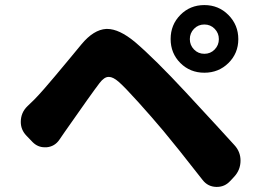

<svg xmlns="http://www.w3.org/2000/svg" viewBox="-20 -774 1040 762"><path d="M750 -659.7Q733.4 -642.6 733.4 -618.7Q733.4 -594.7 750 -577.6Q766.6 -560.5 791 -560.5Q815.4 -560.5 832 -577.6Q848.6 -594.7 848.6 -618.7Q848.6 -642.6 832 -659.7Q815.4 -676.8 791 -676.8Q766.6 -676.8 750 -659.7ZM695.8 -523.9Q657.2 -562.5 657.2 -619.1Q657.2 -675.8 695.8 -714.8Q734.4 -753.9 791 -753.9Q847.7 -753.9 886.7 -714.4Q925.8 -674.8 925.8 -618.7Q925.8 -562.5 886.7 -523.9Q847.7 -485.4 791 -485.4Q734.4 -485.4 695.8 -523.9ZM215.8 -219.7Q197.3 -192.4 165 -189.5Q161.1 -189.5 157.2 -189.5Q129.9 -189.5 109.4 -210L85 -235.4Q62.5 -258.8 62.5 -290Q62.5 -327.1 88.9 -352.5Q99.6 -363.3 115.2 -377.9Q130.9 -393.6 154.8 -420.9Q178.7 -448.2 197.8 -471.2Q216.8 -494.1 252 -536.1Q287.1 -578.1 303.7 -598.6Q351.6 -656.2 401.4 -659.2Q403.3 -659.2 405.3 -659.2Q453.1 -659.2 515.6 -607.4Q594.7 -540 718.8 -406.2Q866.2 -247.1 910.2 -198.2Q934.6 -171.9 934.6 -136.7Q934.6 -99.6 909.2 -72.3L893.6 -55.7Q872.1 -32.2 840.8 -32.2Q839.8 -32.2 837.9 -32.2Q804.7 -33.2 784.2 -59.6Q675.8 -198.2 628.9 -253.9Q583 -308.6 529.3 -368.2Q475.6 -427.7 451.2 -449.2Q428.7 -468.8 412.1 -468.8Q411.1 -468.8 411.1 -468.8Q393.6 -468.8 375 -444.3Q345.7 -406.2 237.3 -251Q227.5 -236.3 215.8 -219.7Z"/></svg>

Font: Gen Jyuu GothicX Heavy
Style: Bold
Weight: 900
Designer: [Source Han Sans]
Ryoko NISHIZUKA  (kana & ideographs); Paul D. Hunt (Latin, Greek & Cyrillic); Wenlong ZHANG  (bopomofo
Version: Version 1.002.20150607